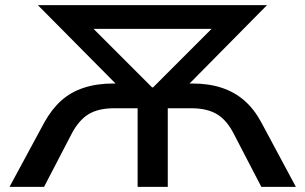

<svg xmlns="http://www.w3.org/2000/svg" viewBox="-20 -725 1185 745"><path d="M17 0 152 -250Q181 -302 218 -335Q255 -368 305.5 -384.5Q356 -401 420 -401H499L462 -367L127 -705H1016L682 -367L645 -401H725Q790 -401 840 -384.5Q890 -368 928 -335Q966 -302 994 -250L1128 0H994L888 -204Q861 -258 822.5 -281.5Q784 -305 721 -305H631V0H514V-305H424Q361 -305 323 -281.5Q285 -258 257 -204L151 0ZM570 -386H574L846 -658L849 -613H294L298 -658Z"/></svg>

Font: Nunito Sans 7pt SemiExpanded SemiBold
Style: Regular
Weight: 600
Width: 6
Designer: Vernon Adams
Foundry: Vernon Adams
Version: Version 3.101;gftools[0.9.27]